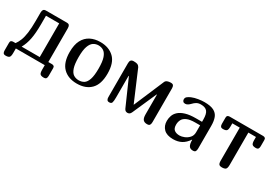

<svg xmlns="http://www.w3.org/2000/svg" viewBox="8 -1198 2826 2013"><g transform="rotate(30 1420.5 -191.5)"><path d="M61 -47Q82 -75 97 -113.5Q112 -152 120 -210.5Q128 -269 128 -356V-455Q128 -478 136.5 -490Q145 -502 169 -502H418Q442 -502 450 -490Q458 -478 458 -455V-47H502Q516 -47 525 -40Q534 -33 534 -16V77Q534 97 526.5 108Q519 119 497 119Q466 119 454 107Q442 95 442 55V0H92V55Q92 95 80 107Q68 119 37 119Q15 119 7.5 108Q0 97 0 77V-16Q0 -33 9 -40Q18 -47 32 -47ZM354 -47V-455H194V-356Q194 -244 180 -173Q166 -102 135 -47Z M828 0Q722 0 660.5 -61.5Q599 -123 599 -251Q599 -339 628 -394Q657 -449 708.5 -475.5Q760 -502 828 -502Q931 -502 994 -442Q1057 -382 1057 -251Q1057 -123 996 -61.5Q935 0 828 0ZM828 -40Q864 -40 891 -57Q918 -74 933.5 -120Q949 -166 949 -251Q949 -336 933 -381.5Q917 -427 889.5 -444.5Q862 -462 828 -462Q795 -462 767.5 -444.5Q740 -427 723.5 -381.5Q707 -336 707 -251Q707 -167 722.5 -121Q738 -75 765.5 -57.5Q793 -40 828 -40Z M1187 -455Q1187 -478 1197 -490Q1207 -502 1231 -502Q1263 -502 1277 -495.5Q1291 -489 1301 -472L1456 -108H1458L1613 -472Q1620 -488 1638 -495Q1656 -502 1679 -502Q1703 -502 1711 -490Q1719 -478 1719 -455V-47Q1719 -25 1711 -12.5Q1703 0 1679 0Q1646 0 1630.5 -18.5Q1615 -37 1615 -82V-320H1611L1484 -32Q1476 -13 1465 -6.5Q1454 0 1442 0Q1429 0 1419 -6Q1409 -12 1402 -27L1263 -342H1259V-82Q1259 -37 1253 -18.5Q1247 0 1221 0Q1202 0 1194.5 -12Q1187 -24 1187 -43Z M2169 -95Q2136 -46 2093.5 -23Q2051 0 1993 0Q1917 0 1879.5 -37.5Q1842 -75 1842 -135Q1842 -167 1853 -198.5Q1864 -230 1892 -255Q1920 -280 1969 -295Q2018 -310 2094 -310H2167V-338Q2167 -407 2143.5 -434.5Q2120 -462 2067 -462Q2036 -462 2014.5 -449Q1993 -436 1979 -420Q1964 -404 1949 -394.5Q1934 -385 1918 -385Q1900 -385 1891.5 -395.5Q1883 -406 1883 -419Q1883 -440 1899 -452.5Q1915 -465 1938 -475Q1972 -489 2013.5 -495.5Q2055 -502 2087 -502Q2161 -502 2201 -481.5Q2241 -461 2256.5 -421Q2272 -381 2272 -321V-47Q2272 -25 2264.5 -12.5Q2257 0 2233 0Q2200 0 2186 -22.5Q2172 -45 2172 -94ZM2110 -268Q2046 -268 2010 -252Q1974 -236 1960 -209Q1946 -182 1946 -149Q1946 -103 1970 -85Q1994 -67 2033 -67Q2058 -67 2089.5 -79.5Q2121 -92 2144.5 -118Q2168 -144 2168 -184V-268Z M2644 -455V-65Q2644 -22 2629.5 -11Q2615 0 2587 0Q2558 0 2549 -12.5Q2540 -25 2540 -47V-455H2450V-418Q2450 -378 2438 -366Q2426 -354 2395 -354Q2373 -354 2365.5 -365Q2358 -376 2358 -396V-471Q2358 -488 2367 -495Q2376 -502 2390 -502H2796Q2810 -502 2819 -495Q2828 -488 2828 -471V-396Q2828 -376 2820.5 -365Q2813 -354 2791 -354Q2760 -354 2748 -366Q2736 -378 2736 -418V-455Z"/></g></svg>

Font: Marmelad
Style: Regular
Weight: 400
Designer: Manvel Shmavonyan
Foundry: Cyreal
Version: Version 1.110; ttfautohint (v1.8.4.7-5d5b)